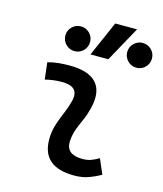

<svg xmlns="http://www.w3.org/2000/svg" viewBox="-118 -883 834 981"><g transform="rotate(15 298.5 -392.5)"><path d="M471.7 -109.9 505.4 -31.2Q475.6 -14.2 442.4 -2.2Q409.2 9.8 366.2 9.8Q196.3 9.8 196.3 -136.2Q196.3 -144.5 196.8 -153.3Q199.2 -189.9 211.2 -224.6Q223.1 -259.3 237.3 -292Q251 -324.7 258.3 -355Q262.2 -369.6 262.2 -381.8Q262.2 -436 184.6 -436Q138.2 -436 95.2 -424.8L85 -513.7Q113.8 -522 142.6 -524.7Q171.4 -527.3 200.2 -527.3Q301.3 -527.3 342.3 -481.4Q369.1 -451.2 369.1 -402.8Q369.1 -376.5 361.3 -345.2Q353 -310.5 339.8 -280.8Q326.2 -250.5 314.9 -221.2Q303.7 -191.9 301.3 -157.7Q300.8 -153.3 300.8 -149.4Q300.8 -83 385.3 -83Q409.7 -83 428 -89.1Q446.3 -95.2 471.7 -109.9ZM287.6 -609.4 369.1 -794.9H484.4L382.3 -609.4ZM204.1 -604.5Q177.2 -604.5 158 -623.8Q138.7 -643.1 138.7 -669.9Q138.7 -697.3 158 -716.3Q177.2 -735.4 204.1 -735.4Q231.4 -735.4 250.5 -716.3Q269.5 -697.3 269.5 -669.9Q269.5 -643.1 250.5 -623.8Q231.4 -604.5 204.1 -604.5ZM531.2 -604.5Q504.4 -604.5 485.1 -623.8Q465.8 -643.1 465.8 -669.9Q465.8 -697.3 485.1 -716.3Q504.4 -735.4 531.2 -735.4Q558.6 -735.4 577.6 -716.3Q596.7 -697.3 596.7 -669.9Q596.7 -643.1 577.6 -623.8Q558.6 -604.5 531.2 -604.5Z"/></g></svg>

Font: CaskaydiaCove NFP
Style: Italic
Weight: 400
Italic angle: -10°
Designer: Aaron Bell
Foundry: Saja Typeworks
Version: Version 2111.001; VTT 6.35;Nerd Fonts 3.1.1